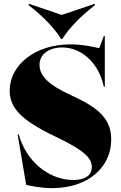

<svg xmlns="http://www.w3.org/2000/svg" viewBox="-20 -956 624 991"><path d="M249 15C439 15 554 -96 554 -235C554 -333 502 -394 354 -461C228 -518 184 -565 184 -622C184 -676 233 -711 301 -711C407 -711 492 -624 516 -508H521V-770H516L492 -707C468 -713 409 -727 344 -727C157 -727 30 -617 30 -489C30 -404 81 -339 266 -251C422 -177 454 -137 454 -94C454 -56 426 -27 358 -27C234 -27 115 -122 77 -262H71L115 -2C131 2 186 15 249 15ZM127 -930C198 -875 260 -813 296 -754H301C338 -813 399 -875 471 -930L468 -936L299 -879L130 -936Z"/></svg>

Font: Nyght Serif Dark
Style: Regular
Weight: 800
Designer: Maksym Kobuzan
Version: Version 0.410;Glyphs 3.1.2 (3151)